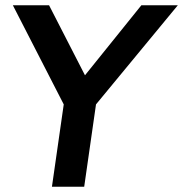

<svg xmlns="http://www.w3.org/2000/svg" viewBox="-20 -712 698 732"><path d="M301 0 346 -314 658 -692H519L304 -425L167 -692H29L223 -314L178 0Z"/></svg>

Font: Cantarell
Style: BoldOblique
Weight: 700
Italic angle: -8°
Designer: Dave Crossland
Version: Version 0.024